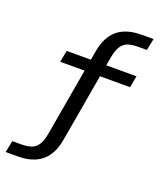

<svg xmlns="http://www.w3.org/2000/svg" viewBox="-170 -858 990 1176"><g transform="rotate(20 325.0 -270.0)"><path d="M9.7 209.9 25.6 133.2H81.9Q119.6 133.2 146.8 124.5Q173.9 115.8 191.5 89.6Q209 63.5 217.9 11.4L317.3 -559.3Q329.1 -625.7 358.5 -667.9Q388 -710.1 435 -730Q482 -750 545.6 -750H624.4L608.6 -673.3H552.3Q514.5 -673.3 487.4 -664.5Q460.2 -655.6 442.8 -629.6Q425.4 -603.6 416.3 -551.4L316.9 19.2Q305.6 85.4 275.9 127.6Q246.1 169.7 199.1 189.8Q152.1 209.9 88.6 209.9ZM134.9 -423.9 149 -500H604.3L590.1 -423.9Z"/></g></svg>

Font: Trispace Thin
Style: Regular
Weight: 100
Designer: Tyler Finck
Foundry: Etcetera Type Company
Version: Version 1.210